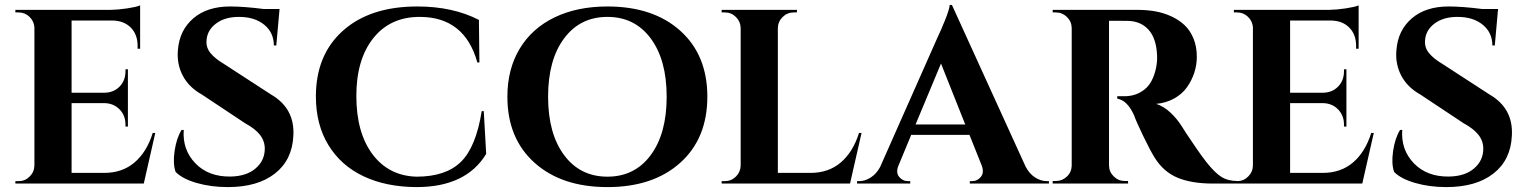

<svg xmlns="http://www.w3.org/2000/svg" viewBox="-20 -740 6161 774"><path d="M595.7 -204.1H606L559.6 0H42V-9.8H54.7Q81.1 -9.8 99.6 -28.3Q118.2 -46.9 118.7 -72.8V-630.4Q116.7 -655.3 98.4 -672.6Q80.1 -689.9 54.7 -689.9H42V-700.2H425.3Q456.5 -700.7 493.4 -706.3Q530.3 -711.9 544.9 -718.3V-543.5H534.7V-555.2Q534.7 -600.1 508.3 -627.7Q481.9 -655.3 437 -657.2H268.6V-366.2H401.4Q438.5 -366.7 462.2 -391.1Q485.8 -415.5 485.8 -452.1V-460.4L495.6 -460.9V-229.5L485.8 -230V-238.3Q485.8 -274.4 462.2 -298.8Q438.5 -323.2 402.3 -324.2H268.6V-43H399.9Q473.1 -43 522.5 -85.2Q571.8 -127.4 595.7 -204.1Z M881.8 -482.9 1072.8 -358.9Q1168.9 -303.2 1162.6 -192.9Q1158.2 -95.2 1088.4 -40.5Q1018.6 14.2 898.4 14.2Q830.6 14.2 772.9 -2.4Q715.3 -19 688 -46.9Q676.3 -79.1 683.8 -131.1Q691.4 -183.1 711.9 -216.3H720.7Q714.8 -136.2 767.8 -81.5Q820.8 -26.9 909.2 -28.3Q973.1 -29.3 1010.3 -61Q1047.4 -92.8 1047.4 -140.6Q1047.4 -171.4 1028.3 -196Q1009.3 -220.7 967.3 -243.7L793 -359.4Q740.7 -388.7 716.3 -436Q691.9 -483.4 697.3 -539.1Q703.6 -618.2 759.3 -666Q814.9 -713.9 907.7 -713.9Q963.4 -713.9 1043.9 -703.6H1106.9L1093.8 -556.6H1084Q1084 -608.4 1045.4 -640.1Q1006.8 -671.9 943.4 -671.9Q885.7 -671.9 850.1 -644.5Q814.5 -617.2 812.5 -575.7Q810.5 -547.9 828.9 -525.6Q847.2 -503.4 881.8 -482.9Z M1921.9 -292H1930.2L1939.9 -119.6Q1858.9 14.2 1659.2 14.2Q1536.6 13.7 1445.3 -29.5Q1354 -72.8 1303.7 -155.5Q1253.4 -238.3 1253.4 -351.1Q1253.4 -519 1362.8 -616.5Q1472.2 -713.9 1662.1 -713.9Q1805.7 -713.9 1910.6 -659.7L1912.6 -488.3H1904.3Q1853 -671.9 1671.9 -671.9Q1553.2 -671.9 1484.9 -586.2Q1416.5 -500.5 1416.5 -353Q1416.5 -205.1 1481.9 -117.9Q1547.4 -30.8 1659.2 -27.8Q1776.9 -27.8 1837.9 -87.4Q1898.9 -147 1921.9 -292Z M2428.7 -713.9Q2613.3 -713.9 2722.4 -616Q2831.5 -518.1 2831.5 -350.1Q2831.5 -182.1 2722.4 -84Q2613.3 14.2 2428.7 14.2Q2244.1 14.2 2134.8 -84Q2025.4 -182.1 2025.4 -350.1Q2025.4 -461.4 2075 -543.7Q2124.5 -626 2215.6 -669.9Q2306.6 -713.9 2428.7 -713.9ZM2254.2 -114.5Q2318.8 -27.8 2428.7 -27.8Q2538.6 -27.8 2603 -114.5Q2667.5 -201.2 2667.5 -350.1Q2667.5 -499 2603 -585.4Q2538.6 -671.9 2428.7 -671.9Q2318.8 -671.9 2254.2 -585.4Q2189.5 -499 2189.5 -350.1Q2189.5 -201.2 2254.2 -114.5Z M3442.9 -204.1H3453.1L3406.7 0H2889.2V-9.8H2901.9Q2928.2 -9.8 2946.8 -28.3Q2965.3 -46.9 2965.8 -72.8V-627Q2965.3 -652.8 2946.8 -671.4Q2928.2 -689.9 2901.9 -689.9H2889.2V-700.2H3192.9L3192.4 -689.9H3180.2Q3153.8 -689.9 3135 -671.4Q3116.2 -652.8 3115.7 -627V-43H3247.1Q3320.3 -43 3369.6 -85.2Q3418.9 -127.4 3442.9 -204.1Z M3817.4 -720.2 4114.7 -67.9Q4129.9 -39.1 4153.1 -24.4Q4176.3 -9.8 4200.2 -9.8H4208.5V0H3889.6V-9.8H3898.4Q3920.4 -9.8 3934.3 -27.3Q3948.2 -44.9 3937.5 -72.8L3888.2 -196.3H3653.3L3602.1 -72.8Q3590.3 -44.9 3604.5 -27.3Q3618.7 -9.8 3640.6 -9.8H3649.4V0H3435.1V-9.8H3443.8Q3466.8 -9.8 3489.7 -24.2Q3512.7 -38.6 3527.8 -66.4L3759.3 -588.9Q3771.5 -613.8 3789.3 -657.7Q3807.1 -701.7 3808.6 -720.2ZM3670.9 -238.3H3871.1L3773.4 -483.9Z M4223.6 -700.2H4566.9Q4604.5 -700.2 4638.2 -694.1Q4671.9 -688 4702.9 -673.6Q4733.9 -659.2 4756.1 -637.9Q4778.3 -616.7 4791.5 -584.2Q4804.7 -551.8 4804.7 -511.2Q4804.7 -478.5 4794.7 -447.5Q4784.7 -416.5 4765.6 -389.2Q4746.6 -361.8 4714.4 -343.5Q4682.1 -325.2 4641.1 -321.3Q4670.9 -311.5 4697.5 -286.9Q4724.1 -262.2 4742.7 -232.9Q4746.1 -227.1 4761.5 -203.4Q4776.9 -179.7 4802 -143.3Q4827.1 -106.9 4843.8 -85.9Q4877 -43.9 4903.1 -27.3Q4929.2 -10.7 4967.3 -10.3V0H4870.1Q4784.2 0 4727.5 -23.4Q4670.9 -46.9 4635.3 -103.5Q4616.7 -133.3 4588.6 -191.7Q4560.5 -250 4551.8 -274.9Q4524.9 -335.4 4483.9 -342.3V-352.1H4514.6Q4560.1 -352.5 4594 -379.4Q4627.9 -406.2 4640.6 -467.3Q4645.5 -492.7 4644.5 -516.1Q4641.6 -585.4 4610.1 -620.1Q4578.6 -654.8 4526.9 -655.8Q4512.2 -656.2 4483.6 -656.2Q4455.1 -656.2 4450.7 -656.2V-72.8Q4451.2 -46.9 4470 -28.6Q4488.8 -10.3 4515.1 -10.3H4527.3L4527.8 0H4223.6V-10.3H4236.3Q4262.2 -10.3 4281 -28.3Q4299.8 -46.4 4300.3 -72.3V-627.4Q4299.8 -653.3 4281 -671.6Q4262.2 -689.9 4236.3 -689.9H4223.6Z M5507.8 -204.1H5518.1L5471.7 0H4954.1V-9.8H4966.8Q4993.2 -9.8 5011.7 -28.3Q5030.3 -46.9 5030.8 -72.8V-630.4Q5028.8 -655.3 5010.5 -672.6Q4992.2 -689.9 4966.8 -689.9H4954.1V-700.2H5337.4Q5368.7 -700.7 5405.5 -706.3Q5442.4 -711.9 5457 -718.3V-543.5H5446.8V-555.2Q5446.8 -600.1 5420.4 -627.7Q5394 -655.3 5349.1 -657.2H5180.7V-366.2H5313.5Q5350.6 -366.7 5374.3 -391.1Q5397.9 -415.5 5397.9 -452.1V-460.4L5407.7 -460.9V-229.5L5397.9 -230V-238.3Q5397.9 -274.4 5374.3 -298.8Q5350.6 -323.2 5314.5 -324.2H5180.7V-43H5312Q5385.3 -43 5434.6 -85.2Q5483.9 -127.4 5507.8 -204.1Z M5793.9 -482.9 5984.9 -358.9Q6081.1 -303.2 6074.7 -192.9Q6070.3 -95.2 6000.5 -40.5Q5930.7 14.2 5810.5 14.2Q5742.7 14.2 5685.1 -2.4Q5627.4 -19 5600.1 -46.9Q5588.4 -79.1 5595.9 -131.1Q5603.5 -183.1 5624 -216.3H5632.8Q5627 -136.2 5679.9 -81.5Q5732.9 -26.9 5821.3 -28.3Q5885.3 -29.3 5922.4 -61Q5959.5 -92.8 5959.5 -140.6Q5959.5 -171.4 5940.4 -196Q5921.4 -220.7 5879.4 -243.7L5705.1 -359.4Q5652.8 -388.7 5628.4 -436Q5604 -483.4 5609.4 -539.1Q5615.7 -618.2 5671.4 -666Q5727.1 -713.9 5819.8 -713.9Q5875.5 -713.9 5956.1 -703.6H6019L6005.9 -556.6H5996.1Q5996.1 -608.4 5957.5 -640.1Q5918.9 -671.9 5855.5 -671.9Q5797.9 -671.9 5762.2 -644.5Q5726.6 -617.2 5724.6 -575.7Q5722.7 -547.9 5741 -525.6Q5759.3 -503.4 5793.9 -482.9Z"/></svg>

Font: Cinzel Decorative Bold
Style: Regular
Weight: 700
Designer: Natanael Gama
Version: Version 1.001;PS 001.001;hotconv 1.0.56;makeotf.lib2.0.21325